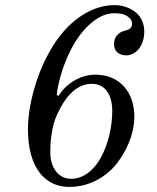

<svg xmlns="http://www.w3.org/2000/svg" viewBox="-20 -720 620 756"><path d="M178 -120C178 -165 184 -223 203 -265C243 -355 291 -390 342 -390C397 -390 422 -342 422 -284C422 -220 406 -153 378 -101C352 -53 311 -16 260 -16C210 -16 178 -60 178 -120ZM90 -212C90 -51 164 16 252 16C344 16 403 -35 428 -62C474 -113 509 -190 509 -261C509 -353 455 -426 355 -426C302 -426 245 -397 210 -342L203 -347C210 -398 226 -456 254 -514C296 -602 364 -668 429 -668C457 -668 472 -663 483 -655C500 -642 500 -633 500 -625C500 -608 484 -602 475 -600C460 -597 429 -586 429 -545C429 -518 449 -502 477 -502C514 -502 548 -538 548 -595C548 -621 541 -649 515 -671C496 -687 465 -700 431 -700C356 -700 262 -656 189 -540C123 -435 90 -302 90 -212Z"/></svg>

Font: Old Standard
Style: Italic
Weight: 400
Italic angle: -15.2°
Designer: Alexey Kryukov <alexios@thessalonica.org.ru>
Version: Version 2.0